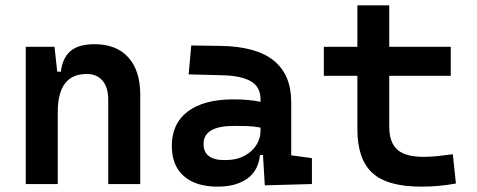

<svg xmlns="http://www.w3.org/2000/svg" viewBox="-20 -694 1798 724"><path d="M388.2 0V-317.4Q388.2 -364.3 366.9 -389.6Q345.7 -415 306.6 -415Q197.8 -415 197.8 -271.5V0H77.1V-517.6H185.5L195.8 -423.8H209.5Q215.8 -476.1 246.1 -501.7Q276.4 -527.3 336.9 -527.3Q418.9 -527.3 463.9 -477.5Q508.8 -427.7 508.8 -336.9V0Z M978.5 4.9 971.7 -109.4H960.4Q954.1 -49.8 911.9 -20Q869.6 9.8 800.3 9.8Q718.3 9.8 673.1 -30Q627.9 -69.8 627.9 -143.6Q627.9 -228.5 688.5 -273.9Q749 -319.3 859.9 -319.3Q918.9 -319.3 962.4 -310.1V-320.3Q962.4 -365.7 926.8 -387Q891.1 -408.2 820.3 -410.2L691.4 -413.6L701.2 -522.5L810.5 -521Q946.3 -519 1012.2 -465.6Q1078.1 -412.1 1078.1 -309.6V-108.4L1156.2 -97.7V0ZM962.4 -212.9Q936 -217.8 912.4 -218.5Q888.7 -219.2 862.8 -219.2Q747.6 -219.2 747.6 -151.4Q747.6 -90.3 826.7 -90.3Q872.1 -90.3 902.1 -106.7Q932.1 -123 947.3 -148.2Q962.4 -173.3 962.4 -200.2Z M1568.4 9.8Q1440.4 9.8 1384 -42Q1327.6 -93.8 1327.6 -207.5V-408.2H1201.2V-517.6H1327.6V-673.8H1447.8V-517.6H1679.7V-408.2H1447.8V-217.3Q1447.8 -156.7 1478.3 -129.6Q1508.8 -102.5 1578.1 -102.5Q1601.1 -102.5 1627.4 -105.2Q1653.8 -107.9 1687.5 -112.3L1699.2 -2Q1666.5 3.9 1635.3 6.8Q1604 9.8 1568.4 9.8Z"/></svg>

Font: Cascadia Mono NF SemiBold
Style: Regular
Weight: 600
Monospace: yes
Designer: Aaron Bell
Foundry: Saja Typeworks
Version: Version 2404.023; ttfautohint (v1.8.4)